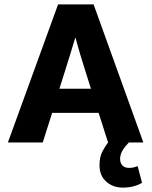

<svg xmlns="http://www.w3.org/2000/svg" viewBox="-20 -650 692 876"><path d="M245 -630H407L634 0H568Q551 17 539.5 36Q528 55 528 75Q528 94 538.5 105Q549 116 569 116Q582 116 591 113.5Q600 111 608 108L628 184Q612 194 589.5 200Q567 206 541 206Q495 206 464.5 178.5Q434 151 434 104Q434 66 447 41.5Q460 17 473 0L430 -135H218L175 0H16ZM251 -245H395L371 -321Q359 -358 346.5 -400Q334 -442 325 -477H323Q313 -442 300 -401Q287 -360 275 -321Z"/></svg>

Font: Mukta Vaani ExtraBold
Style: Regular
Weight: 800
Designer: Noopur Datye, Girish Dalvi, Yashodeep Gholap, Pallavi Karambelkar
Foundry: Ek Type
Version: Version 2.538;PS 1.000;hotconv 16.6.51;makeotf.lib2.5.65220;